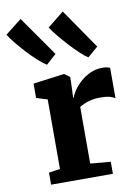

<svg xmlns="http://www.w3.org/2000/svg" viewBox="-157 -960 727 1022"><g transform="rotate(-10 206.5 -448.5)"><path d="M34.5 0V-65L95.5 -74V-450L36 -468.5V-546L202 -568H205.5L234 -547V-523L230.5 -436H234Q238.5 -451.5 253 -473.2Q267.5 -495 291 -516.2Q314.5 -537.5 345 -551.5Q375.5 -565.5 411.5 -565.5Q425.5 -565.5 435.8 -563.2Q446 -561 452 -558.5V-393Q440 -402 421 -406.8Q402 -411.5 369.5 -411.5Q343.5 -411.5 321.8 -406.2Q300 -401 284.2 -394Q268.5 -387 259 -380.5V-74.5L368.5 -65V0ZM123.5 -633Q106 -643 79 -667.2Q52 -691.5 23.8 -722Q-4.5 -752.5 -27.5 -781Q-50.5 -809.5 -60.5 -827.5L27.5 -897L178.5 -681.5L124.5 -633ZM347.5 -633Q331 -643 305.8 -666.5Q280.5 -690 253.2 -719.8Q226 -749.5 202.8 -778Q179.5 -806.5 167 -826L255.5 -897L404 -681.5L348 -633Z"/></g></svg>

Font: Merriweather 20pt Black
Style: Regular
Weight: 900
Version: Version 2.100